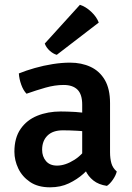

<svg xmlns="http://www.w3.org/2000/svg" viewBox="-20 -767 548 800"><path d="M40 -135Q40 -192.5 65.8 -229.8Q91.5 -267 135.5 -284.8Q179.5 -302.5 233 -302.5Q259.5 -302.5 294.5 -300.5Q329.5 -298.5 359.5 -292V-214.5Q334 -220.5 301.2 -222.2Q268.5 -224 242 -224Q200 -224 177.8 -202Q155.5 -180 155.5 -143Q155.5 -115 171.5 -96Q187.5 -77 217.5 -77Q252 -77 290.2 -101.2Q328.5 -125.5 354.5 -172L372 -88Q353.5 -66 327.5 -42.8Q301.5 -19.5 267 -3Q232.5 13.5 188.5 13.5Q138 13.5 105.2 -8.8Q72.5 -31 56.2 -65Q40 -99 40 -135ZM466.5 -52.5Q463 -37 450.8 -19Q438.5 -1 425.5 7.5Q391 2.5 369 -15Q347 -32.5 336 -57.2Q325 -82 322.5 -108.5V-331Q322.5 -374 302.8 -393.5Q283 -413 245 -413Q209 -413 169.5 -401.8Q130 -390.5 90.5 -376.5Q77 -390.5 68.5 -414.2Q60 -438 58.5 -461Q88 -473 124.8 -483.5Q161.5 -494 199.8 -500Q238 -506 272 -506Q319.5 -506 357.2 -488.5Q395 -471 416.8 -433.8Q438.5 -396.5 438.5 -337.5V-133Q438.5 -106.5 444.2 -86.5Q450 -66.5 466.5 -52.5ZM313 -747Q337 -739.5 359.8 -718.2Q382.5 -697 391.5 -673L216.5 -538.5Q201 -543 186.8 -556Q172.5 -569 166.5 -585.5Z"/></svg>

Font: Signika Medium
Style: Regular
Weight: 500
Designer: Anna Giedry
Foundry: Anna Giedry
Version: Version 2.000